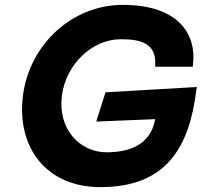

<svg xmlns="http://www.w3.org/2000/svg" viewBox="-20 -745 828 788"><path d="M786 -377 788 -388 413 -366 375 -246 617 -256C597 -144 501 -120 417 -120C309 -120 217 -213 234 -351C249 -477 355 -584 476 -584C562 -584 621 -565 617 -480V-471H771L772 -481C787 -602 715 -725 484 -725C276 -725 100 -562 74 -351C48 -140 170 23 392 23C662 23 757 -139 786 -377Z"/></svg>

Font: Bluebird
Style: SfBdExtObl
Weight: 700
Designer: Jasper
Foundry: Cannot Into Space Fonts
Version: Version 0.98